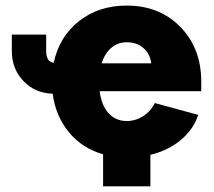

<svg xmlns="http://www.w3.org/2000/svg" viewBox="-20 -552 760 682"><path d="M144 -371.1Q144 -332 170.9 -329.1Q190.4 -421.4 260.5 -476.8Q330.6 -532.2 430.2 -532.2Q546.4 -532.2 620.6 -456.5Q694.8 -380.9 694.8 -262.2V-228H334Q340.3 -177.7 365.7 -149.9Q391.1 -122.1 430.2 -122.1Q460.9 -122.1 488.3 -139.4Q515.6 -156.7 529.8 -186L684.1 -144Q667.5 -92.8 622.8 -55.2Q578.1 -17.6 514.2 -2V109.9H346.2V-3.9Q272.5 -24.9 225.1 -82Q177.7 -139.2 167 -219.2Q105 -220.7 63.5 -263.9Q22 -307.1 22 -370.1V-429.2H144ZM168 -219.2H169.9ZM430.2 -401.9Q398.4 -401.9 375.5 -382.3Q352.5 -362.8 340.8 -327.1H517.1Q513.2 -360.8 489.5 -381.3Q465.8 -401.9 430.2 -401.9Z"/></svg>

Font: LT Superior Black
Style: Regular
Weight: 900
Designer: Daniel Lyons
Foundry: LyonsType
Version: Version 2.005